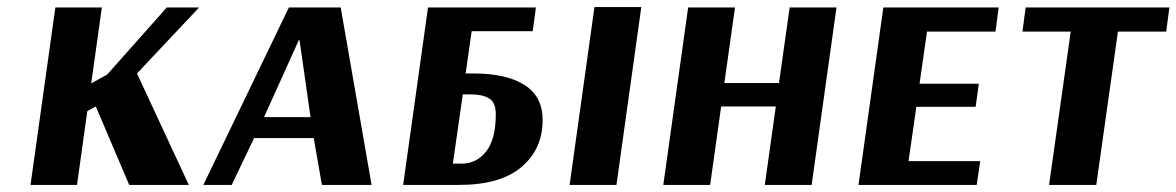

<svg xmlns="http://www.w3.org/2000/svg" viewBox="-20 -521 3315 541"><path d="M136 -500H267L237 -286L282 -311L450 -500H541L366 -314L512 0H344L250 -221L226 -208L197 0H66Z M940 -500 1027 0H887L864 -132H696L633 0H553L794 -500ZM822 -408 724 -191H855L824 -408Z M1481 -433H1309L1292 -314H1315Q1407 -314 1458 -281.5Q1509 -249 1509 -183Q1509 -101 1449.5 -50.5Q1390 0 1274 0H1116L1186 -500H1490ZM1284 -255 1256 -60H1281Q1323 -60 1350 -94.5Q1377 -129 1377 -199Q1377 -232 1358.5 -243.5Q1340 -255 1308 -255Z M1717 0H1585L1655 -501H1787Z M2267 0H2135L2166 -221H2012L1981 0H1849L1919 -500H2051L2021 -287H2175L2205 -500H2337Z M2732 0H2399L2469 -500H2794L2785 -432H2592L2571 -285H2738L2729 -220H2562L2540 -67H2742Z M3266 -432H3130L3069 0H2936L2997 -432H2861L2870 -500H3275Z"/></svg>

Font: Arsenal SC
Style: Bold Italic
Weight: 700
Italic angle: -9.10001°
Designer: Andrij Shevchenko
Foundry: Stairsfor
Version: Version 2.001; ttfautohint (v1.8.4.7-5d5b)